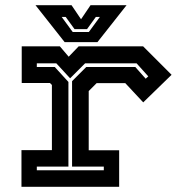

<svg xmlns="http://www.w3.org/2000/svg" viewBox="-20 -718 705 738"><path d="M62.5 0V-141H179.5V-391.5L172 -399H63.5V-540H210L244 -500L282.5 -540H530L639.5 -430.5L530.5 -324.5L461.5 -398.5H351.5L321 -368V-140.5H438V0ZM121.5 -63.5H379V-77.5H257V-406L311.5 -460.5H500L540 -415.5L550 -424.5L505 -474.5H307L249.5 -417L196.5 -474.5H121.5V-460.5H190.5L243 -403V-77.5H121.5ZM228.5 -556 116.5 -698H255L291.5 -644L328 -698H466.5L354.5 -556ZM259.5 -595H321.5L364 -653H348.5L314.5 -606H266.5L232.5 -653H217Z"/></svg>

Font: Tourney Expanded Regular
Style: Bold
Weight: 700
Width: 7
Designer: Tyler Finck
Foundry: Etcetera Type Co
Version: Version 1.010; ttfautohint (v1.8.3)